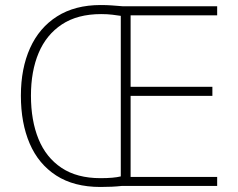

<svg xmlns="http://www.w3.org/2000/svg" viewBox="-20 -832 945 763"><path d="M380 -812Q405 -812 424.5 -810.5Q444 -809 469 -807H843V-771H499V-487H824V-451H499V-129H843V-93H463Q445 -91 424.5 -90Q404 -89 379 -89Q274 -89 203.5 -134.5Q133 -180 98 -261.5Q63 -343 63 -452Q63 -560 99.5 -641Q136 -722 207 -767Q278 -812 380 -812ZM382 -776Q288 -776 226 -735Q164 -694 133.5 -621.5Q103 -549 103 -452Q103 -353 133 -279.5Q163 -206 224.5 -165Q286 -124 379 -124Q432 -124 460 -131V-769Q447 -771 427 -773.5Q407 -776 382 -776Z"/></svg>

Font: Noto Sans Telugu UI ExtraLight
Style: Regular
Weight: 200
Designer: Jelle Bosma - Monotype Design Team
Foundry: Monotype Imaging Inc.
Version: Version 2.005; ttfautohint (v1.8.4.7-5d5b)